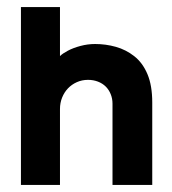

<svg xmlns="http://www.w3.org/2000/svg" viewBox="-20 -521 486 541"><path d="M39 0H149V-214Q149 -231 155 -246Q161 -261 171.5 -272Q182 -283 196.5 -289.5Q211 -296 228 -296Q243 -296 256 -291Q269 -286 278 -277Q287 -268 292 -255.5Q297 -243 297 -229V0H409V-232Q409 -280 395.5 -312Q382 -344 358.5 -362.5Q335 -381 306.5 -389Q278 -397 248 -397Q227 -397 206.5 -391.5Q186 -386 171 -378Q156 -370 149 -363V-501H39Z"/></svg>

Font: Advent Pro
Style: Bold
Weight: 700
Designer: VivaRado, Andreas Kalpakidis
Foundry: VivaRado, Andreas Kalpakidis
Version: Version 3.000